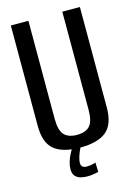

<svg xmlns="http://www.w3.org/2000/svg" viewBox="-124 -741 677 960"><g transform="rotate(-15 214.0 -261.0)"><path d="M210 4.5Q300 4.5 344.2 -31.5Q388.5 -67.5 388.5 -155.5V-675H297.5V-168Q297.5 -107.5 276 -84.2Q254.5 -61 210 -61Q165.5 -61 143.8 -84.2Q122 -107.5 122 -168V-675H31V-155.5Q31 -67.5 75.2 -31.5Q119.5 4.5 210 4.5ZM204.5 153Q218 153 230.5 151.5Q243 150 252 147.8Q261 145.5 264 144.5L262 96Q259.5 97.5 251.8 99.8Q244 102 234.5 103.2Q225 104.5 216 104.5Q201.5 104.5 194 98Q186.5 91.5 186.5 78.5Q186.5 67 190.8 52Q195 37 201.2 22.2Q207.5 7.5 212 0H166Q161 8 153 23.8Q145 39.5 139 58.8Q133 78 133 96.5Q133 119 143.2 131.2Q153.5 143.5 169.8 148.2Q186 153 204.5 153Z"/></g></svg>

Font: Anybody Condensed
Style: Regular
Weight: 400
Width: 3
Designer: Tyler Finck
Foundry: Etcetera Type Company
Version: Version 1.113;gftools[0.9.25]